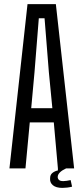

<svg xmlns="http://www.w3.org/2000/svg" viewBox="-20 -820 401 935"><path d="M26 0 114 -800H252L341 0H262L242 -224H125L104 0ZM132 -293H235L218 -468L197 -731H169L148 -468ZM224 48Q224 31 235.5 22Q247 13 262 10V-12H297L302 0Q261 19 261 42Q261 50 267 56Q273 62 288 62Q294 62 305 60.5Q316 59 324 57L331 89Q320 92 307 93.5Q294 95 284 95Q253 95 237.5 82Q222 69 224 48Z"/></svg>

Font: Big Shoulders Display Medium
Style: Regular
Weight: 500
Designer: Patric King
Foundry: XO Type Co
Version: Version 1.000; ttfautohint (v1.8.2)